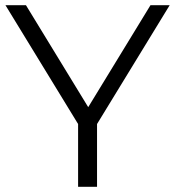

<svg xmlns="http://www.w3.org/2000/svg" viewBox="-20 -720 675 740"><path d="M634 -700H560L320 -307L80 -700H1L281 -242V0H354V-242Z"/></svg>

Font: Talent
Style: Regular
Weight: 400
Designer: Mike Powis
Version: Version 1.001;hotconv 1.0.109;makeotfexe 2.5.65596